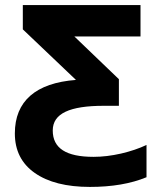

<svg xmlns="http://www.w3.org/2000/svg" viewBox="-20 -734 631 764"><path d="M453.1 -418.9 275.9 -588.9H539.1V-713.9H70.8V-617.2L282.2 -416C122.1 -403.8 39.1 -331.5 39.1 -203.1C39.1 -135.3 65.4 -83 118.2 -45.9C170.9 -8.8 244.1 9.8 337.9 9.8C425.3 9.8 500.5 -2.9 563 -28.8V-157.2C533.2 -143.1 499.5 -131.8 461.9 -123C423.8 -114.3 387.2 -109.9 352.1 -109.9C243.2 -109.9 189.9 -144 189.9 -214.8C189.9 -282.7 257.8 -313 393.1 -313H453.1Z"/></svg>

Font: Noto Reveo Sans
Style: Bold
Weight: 700
Designer: Monotype Design team
Foundry: Monotype Imaging Inc.
Version: Version 1.04